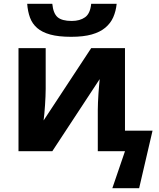

<svg xmlns="http://www.w3.org/2000/svg" viewBox="-20 -801 842 1017"><path d="M222 -546V-330Q222 -313 221 -290Q220 -267 218.5 -244Q217 -221 215 -199.5Q213 -178 211 -163L463 -546H642V-109H788L717 196H575L642 0H498V-218Q498 -236 499 -258.5Q500 -281 501.5 -304.5Q503 -328 505 -348.5Q507 -369 508 -382L257 0H78V-546ZM257 -781Q262 -730 285 -710Q308 -690 360 -690Q403 -690 430.5 -709.5Q458 -729 463 -781H598Q594 -742 580 -710Q566 -678 538 -654.5Q510 -631 466 -618.5Q422 -606 357 -606Q290 -606 246.5 -618Q203 -630 177 -652.5Q151 -675 139 -707.5Q127 -740 124 -781Z"/></svg>

Font: BC Sans
Style: Bold
Weight: 700
Designer: Monotype Design Team
Province of B.C.
Foundry: Monotype Imaging Inc.
Version: Version 2.000;GOOG;noto-source:20170915:90ef993387c0